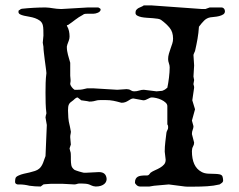

<svg xmlns="http://www.w3.org/2000/svg" viewBox="-20 -696 899 721"><path d="M51.8 -3.4H45.9Q36.6 -5.4 36.6 -12.7Q36.6 -21.5 38.3 -27.1Q40 -32.7 50.3 -37.1Q58.6 -41 69.3 -43.5Q80.1 -45.9 90.8 -48.3Q101.6 -50.8 111.1 -54Q120.6 -57.1 127 -62.5Q131.8 -66.4 135.5 -72.3Q139.2 -78.1 141.8 -84.7Q144.5 -91.3 146.5 -97.9Q148.4 -104.5 150.9 -109.9L155.8 -226.6L150.9 -254.9Q150.9 -257.3 152.1 -262.2Q153.3 -267.1 154.3 -270.5Q151.9 -289.1 151.4 -308.6Q150.9 -328.1 150.9 -348.6Q150.9 -366.7 151.4 -384.8Q151.9 -402.8 154.3 -421.4L153.3 -431.6Q153.3 -433.6 151.6 -444.8Q149.9 -456.1 148.2 -470Q146.5 -483.9 144.8 -498Q143.1 -512.2 143.1 -520.5L140.6 -535.6L143.1 -562.5Q143.1 -572.8 142.8 -583.7Q142.6 -594.7 140.6 -602.1Q137.7 -612.3 129.9 -618.2Q122.1 -624 111.8 -627.7Q101.6 -631.3 90.6 -633.1Q79.6 -634.8 70.3 -637Q61 -639.2 55.2 -642.3Q49.3 -645.5 49.3 -651.4Q49.3 -656.7 51.5 -657.5Q53.7 -658.2 57.6 -661.6L62 -663.1Q84 -665.5 106.4 -666.7Q128.9 -668 150.9 -668Q158.2 -668 165 -667Q171.9 -666 178.7 -665Q185.5 -664.1 193.1 -663.1Q200.7 -662.1 210 -662.1L310.5 -668H349.1Q357.9 -664.1 357.9 -660.6Q357.9 -656.2 355 -653.3Q352.1 -650.4 347.9 -648.4Q343.8 -646.5 339.1 -645.5Q334.5 -644.5 331.5 -644.5H309.6Q304.2 -644.5 299.6 -644Q294.9 -643.6 291 -640.1Q275.4 -631.8 262.9 -622.1Q250.5 -612.3 235.4 -602.1Q231 -602.1 231 -599.6Q236.8 -589.8 239 -579.6Q241.2 -569.3 241.2 -559.1Q241.2 -551.3 238.5 -543.9Q235.8 -536.6 232.9 -528.8L231 -521Q231 -511.7 232.2 -504.6Q233.4 -497.6 235.1 -490.7Q236.8 -483.9 239 -476.8Q241.2 -469.7 243.7 -460.4V-411.6L245.1 -395.5Q245.1 -394.5 244.9 -389.9Q244.6 -385.3 243.7 -381.8Q243.7 -376.5 249 -369.4Q254.4 -362.3 259.8 -358.9H272.5Q282.7 -358.9 290 -360.4Q297.4 -361.8 307.1 -364.3H330.6L420.4 -358.9L455.1 -361.3Q464.8 -361.3 470.7 -357.2Q476.6 -353 483.4 -353Q493.7 -353 502.7 -356Q511.7 -358.9 520 -358.9L567.9 -353L589.4 -355Q591.8 -355.5 597.4 -358.6Q603 -361.8 605 -364.3Q605 -364.3 606.9 -365.2L608.4 -366.7Q609.9 -374 611.6 -383.8Q613.3 -393.6 614.5 -404.1Q615.7 -414.6 616.5 -424.6Q617.2 -434.6 617.2 -442.9Q617.2 -450.2 614.3 -458.3Q611.3 -466.3 611.3 -474.1Q611.3 -484.4 614.3 -494.4Q617.2 -504.4 620.6 -513.9Q624 -523.4 627 -532.5Q629.9 -541.5 629.9 -550.8Q629.9 -576.2 616.9 -591.8Q604 -607.4 585 -621.1Q581.5 -624 573.2 -625.5Q564.9 -627 554.2 -627.7Q543.5 -628.4 532 -629.2Q520.5 -629.9 511 -631.8Q501.5 -633.8 495.1 -637.5Q488.8 -641.1 488.8 -647.9Q488.8 -655.3 492.2 -659.2Q495.6 -663.1 500.2 -665.8Q504.9 -668.5 510.3 -670.4Q515.6 -672.4 520 -675.8H547.9L738.8 -662.1H748Q753.9 -662.1 753.9 -663.1L767.6 -668H812Q817.4 -668 821 -663.8Q824.7 -659.7 824.7 -653.8Q824.7 -646 818.1 -641.8Q811.5 -637.7 802.7 -635.5Q793.9 -633.3 784.7 -632.6Q775.4 -631.8 770 -630.9Q756.3 -628.4 746.6 -618.7Q736.8 -608.9 727.1 -595.7Q725.6 -572.3 721.7 -550Q717.8 -527.8 712.4 -504.4Q711.4 -502.4 709 -496.8Q706.5 -491.2 706.5 -489.3L709 -450.2L706.5 -408.7Q706.5 -406.7 707.8 -401.4Q709 -396 709 -395.5L706.5 -380.9Q706.5 -377.9 707.8 -375Q709 -372.1 709 -366.7L702.1 -319.3L712.4 -285.6L700.7 -243.2L706.5 -222.2Q706.5 -215.3 703.6 -208.5Q700.7 -201.7 700.7 -192.4L709 -160.6Q709 -152.8 704.8 -145.8Q700.7 -138.7 700.7 -128.4Q700.7 -69.8 736.3 -50.8Q746.1 -44.9 761.2 -43.9Q776.4 -43 788.6 -43Q793 -43 796.4 -42.5Q799.8 -42 803.7 -41.5Q814 -39.6 815.9 -32Q817.9 -24.4 817.9 -17.6Q817.4 -12.2 812.5 -8.8Q807.6 -5.4 804.7 -3.4Q782.2 2 758.5 3.4Q734.9 4.9 708.5 4.9H690.4Q686 4.9 681.9 4.9Q677.7 4.9 674.3 4.4L613.8 -3.4L558.6 1.5L541 4.4H506.3Q498.5 4.4 492.7 -1.2Q486.8 -6.8 486.8 -10.3Q486.8 -19 489.7 -24.4Q492.7 -29.8 498 -32.7Q503.4 -35.2 509.3 -36.1Q515.1 -37.1 520.5 -37.1H533.2Q538.6 -38.1 540.3 -41Q542 -43.9 545.4 -47.4Q552.7 -52.7 562.5 -56.9Q572.3 -61 581.1 -66.2Q589.8 -71.3 595.9 -78.1Q602.1 -85 602.1 -96.2L598.6 -126.5Q598.6 -145 600.8 -162.8Q603 -180.7 605 -197.8Q606 -203.1 608.6 -207.5Q611.3 -211.9 611.3 -216.3Q611.3 -219.7 611.1 -222.7Q610.8 -225.6 608.4 -229V-297.4Q608.4 -304.7 601.8 -310.8Q595.2 -316.9 585.9 -321.3Q576.7 -325.7 566.7 -327.9Q556.6 -330.1 550.3 -330.1Q546.4 -330.1 542.7 -328.4Q539.1 -326.7 535.2 -324.7Q531.2 -322.8 527.1 -321Q522.9 -319.3 518.1 -319.3L481 -326.2Q475.6 -326.2 471.2 -323.7Q466.8 -321.3 461.9 -318.1Q457 -314.9 450.9 -312.5Q444.8 -310.1 436 -310.1Q426.8 -312.5 419.7 -314.5Q412.6 -316.4 405.8 -317.6Q398.9 -318.8 391.6 -319.6Q384.3 -320.3 374.5 -320.3H358.4Q353 -320.3 349.4 -319.8Q345.7 -319.3 345.2 -319.3Q338.4 -317.4 331.3 -315.9Q324.2 -314.5 315.4 -314.5Q312.5 -315.4 307.6 -316.2Q302.7 -316.9 297.9 -317.6Q293 -318.4 289.3 -318.8Q285.6 -319.3 285.2 -319.3L271.5 -330.1Q267.1 -330.1 262 -325.7Q256.8 -321.3 254.9 -319.3Q248.5 -314.9 244.6 -311.5Q240.7 -308.1 238.8 -304Q236.8 -299.8 236.1 -294.4Q235.4 -289.1 235.4 -281.2Q235.4 -268.6 236.6 -253.9Q237.8 -239.3 241.2 -226.6Q241.7 -225.1 242.2 -222.4Q242.7 -219.7 243.4 -216.3Q244.1 -212.9 244.6 -210.2Q245.1 -207.5 245.1 -206.1Q246.1 -206.1 246.1 -201.7Q246.1 -196.8 244.9 -192.1Q243.7 -187.5 243.7 -180.7L246.1 -152.8Q246.1 -151.4 245.1 -150.4L241.2 -138.7Q241.7 -136.2 242.2 -134.3Q243.2 -129.4 243.7 -128.4Q245.6 -124 245.8 -118.4Q246.1 -112.8 246.1 -107.9V-96.2Q246.1 -85.4 247.8 -75.7Q249.5 -65.9 259.8 -58.1Q261.7 -57.1 266.6 -55.4Q271.5 -53.7 276.9 -52Q282.2 -50.3 287.4 -49.1Q292.5 -47.9 294.4 -47.4H304.7L351.6 -49.8Q378.4 -49.8 380.4 -24.4V-23.4Q380.4 -19 378.4 -14.2Q376.5 -9.3 371.6 -5.1Q366.7 -1 358.9 1.7Q351.1 4.4 339.4 4.4Q329.1 3.4 324.7 1Q320.3 -1.5 314.5 -3.4Q304.2 -6.8 287.6 -6.8H277.3Q275.4 -6.8 272.9 -6.3Q270.5 -5.9 268.1 -4.9Q266.1 -4.4 263.9 -3.9Q261.7 -3.4 259.8 -3.4L212.4 -5.9H175.3Q172.9 -5.9 168 -5.6Q163.1 -5.4 158 -4.9Q152.8 -4.4 148.7 -4.2Q144.5 -3.9 143.1 -3.4L132.8 4.4Q111.3 4.4 90.8 1.5Q80.6 -1 71.3 -2.2Q62 -3.4 51.8 -3.4Z"/></svg>

Font: IM FELL English
Style: Regular
Weight: 400
Designer: Igino Marini
Foundry: Igino Marini
Version: 3.00